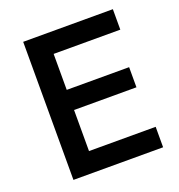

<svg xmlns="http://www.w3.org/2000/svg" viewBox="-124 -778 822 882"><g transform="rotate(-20 287.0 -337.5)"><path d="M524.2 0H85.8V-675H524.2V-575H198.3V-399.2H503.3V-300.8H198.3V-100H524.2Z"/></g></svg>

Font: Funnel Sans Light Medium
Style: Regular
Weight: 500
Version: Version 1.000